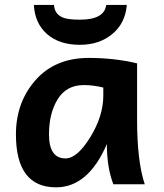

<svg xmlns="http://www.w3.org/2000/svg" viewBox="-20 -762 680 794"><path d="M251 -106.9Q299.3 -106.9 353.3 -194.6Q407.2 -282.2 407.2 -366.7V-399.9Q366.2 -410.2 326.7 -410.2Q254.9 -410.2 218.8 -352.1Q182.6 -293.9 182.6 -206.1Q182.6 -106.9 251 -106.9ZM211.9 12.7Q45.9 12.7 45.9 -206.1Q45.9 -338.9 127 -430.7Q208 -522.5 347.2 -522.5Q452.6 -522.5 546.9 -500V-266.1Q546.9 -94.7 578.6 0H448.7Q421.9 -69.8 421.9 -166Q344.7 12.7 211.9 12.7ZM310.1 -576.7Q225.1 -576.7 174.6 -621.1Q124 -665.5 120.1 -741.7H203.1Q205.1 -718.8 216.6 -705.6Q228 -692.4 248.8 -686.5Q269.5 -680.7 311 -680.7Q411.6 -680.7 419.4 -741.7H504.4Q498.5 -666.5 444.8 -621.6Q391.1 -576.7 310.1 -576.7Z"/></svg>

Font: Cadman
Style: Bold
Weight: 700
Designer: Paul James MIller
Foundry: High-Logic / Made with FontCreator
Version: Version 2.114;March 28, 2021;FontCreator 13.0.0.2683 64-bit